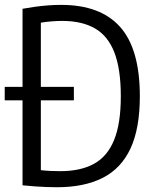

<svg xmlns="http://www.w3.org/2000/svg" viewBox="-21 -768 642 794"><path d="M-1.5 -353.1V-408.9H284.5V-353.1ZM214.5 6.3Q192.4 6.3 170 5.4Q147.5 4.5 123.4 2.8Q99.2 1 72.2 -1.7V-731.7Q96.9 -736.2 123.4 -739.9Q149.9 -743.6 177.1 -745.7Q204.3 -747.8 231.8 -747.8Q394.7 -747.8 476 -656.4Q557.3 -565 557.3 -370Q557.3 -236.9 518.7 -154Q480 -71.1 403.6 -32.4Q327.3 6.3 214.5 6.3ZM229.1 -60.2Q311.9 -60.2 367.3 -90.4Q422.8 -120.6 450.7 -188.6Q478.6 -256.7 478.6 -370Q478.6 -481.6 452.3 -550.3Q426 -618.9 372.2 -650.2Q318.4 -681.5 236.5 -681.5Q216 -681.5 193 -679.7Q169.9 -677.9 147.9 -674.3V-64.2Q170.7 -61.8 190.4 -61Q210 -60.2 229.1 -60.2Z"/></svg>

Font: Encode Sans SC Condensed Thin
Style: Regular
Weight: 100
Width: 3
Designer: Multiple Designers
Foundry: Impallari Type
Version: Version 3.002